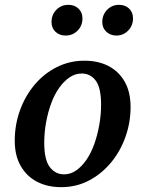

<svg xmlns="http://www.w3.org/2000/svg" viewBox="-20 -760 592 794"><path d="M233 14Q177 14 134 -8Q91 -30 66 -73Q41 -116 41 -178Q41 -244 62.5 -303.5Q84 -363 123 -409.5Q162 -456 215 -482.5Q268 -509 329 -509Q386 -509 428.5 -487Q471 -465 495.5 -422.5Q520 -380 520 -317Q520 -253 498.5 -193Q477 -133 438 -86.5Q399 -40 347 -13Q295 14 233 14ZM245 -39Q272 -39 295.5 -55.5Q319 -72 338 -100Q357 -128 370 -164.5Q383 -201 390.5 -243Q398 -285 398 -327Q398 -397 376 -426.5Q354 -456 318 -456Q291 -456 267.5 -440Q244 -424 224.5 -396.5Q205 -369 191.5 -332Q178 -295 170.5 -253.5Q163 -212 163 -169Q163 -99 186 -69Q209 -39 245 -39ZM251 -613Q226 -613 209.5 -628.5Q193 -644 193 -669Q193 -699 213 -719.5Q233 -740 263 -740Q288 -740 304.5 -724.5Q321 -709 321 -684Q321 -654 301 -633.5Q281 -613 251 -613ZM461 -613Q437 -613 420 -628.5Q403 -644 403 -669Q403 -699 423 -719.5Q443 -740 472 -740Q498 -740 514 -724.5Q530 -709 530 -684Q530 -654 510 -633.5Q490 -613 461 -613Z"/></svg>

Font: Source Serif 4 SemiBold
Style: Italic
Weight: 600
Italic angle: -12°
Designer: Frank Grießhammer
Foundry: Adobe Systems Incorporated
Version: Version 4.004;hotconv 1.0.116;makeotfexe 2.5.65601